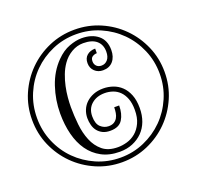

<svg xmlns="http://www.w3.org/2000/svg" viewBox="-145 -995 1201 1171"><g transform="rotate(-20 455.0 -410.0)"><path d="M24.9 -410.2Q24.9 -499 58.8 -576.9Q92.8 -654.8 151.4 -713.4Q210 -772 288.1 -805.9Q366.2 -839.8 455.1 -839.8Q543.9 -839.8 622.1 -805.9Q700.2 -772 758.5 -713.4Q816.9 -654.8 850.8 -576.9Q884.8 -499 884.8 -410.2Q884.8 -320.8 850.8 -242.9Q816.9 -165 758.5 -106.4Q700.2 -47.9 622.1 -13.9Q543.9 20 455.1 20Q366.2 20 288.1 -13.9Q210 -47.9 151.4 -106.4Q92.8 -165 58.8 -242.9Q24.9 -320.8 24.9 -410.2ZM57.1 -410.2Q57.1 -327.1 88.1 -254.2Q119.1 -181.2 173.1 -127.2Q227.1 -73.2 299.6 -41.5Q372.1 -9.8 455.1 -9.8Q537.1 -9.8 609.6 -41.5Q682.1 -73.2 736.1 -127.2Q790 -181.2 821.5 -254.2Q853 -327.1 853 -410.2Q853 -493.2 821.5 -566.2Q790 -639.2 736.1 -693.1Q682.1 -747.1 609.6 -778.6Q537.1 -810.1 455.1 -810.1Q372.1 -810.1 299.6 -778.6Q227.1 -747.1 173.1 -693.1Q119.1 -639.2 88.1 -566.2Q57.1 -493.2 57.1 -410.2ZM625 -647Q625 -602.1 601.6 -574.5Q578.1 -546.9 536.1 -546.9Q503.9 -546.9 482.4 -567.4Q460.9 -587.9 460.9 -620.1Q460.9 -652.8 481.9 -670.4Q502.9 -688 535.2 -688V-658.2Q521 -658.2 507.1 -650.1Q493.2 -642.1 493.2 -620.1Q493.2 -601.1 505.1 -589.1Q517.1 -577.1 537.1 -577.1Q561 -577.1 576.9 -595.5Q592.8 -613.8 592.8 -647.9Q592.8 -692.9 563.5 -718.5Q534.2 -744.1 477.1 -744.1Q437 -744.1 401.1 -723.1Q365.2 -702.1 340.8 -667Q320.8 -638.2 307.9 -604Q294.9 -569.8 287.4 -534.4Q279.8 -499 276.9 -465.1Q273.9 -431.2 273.9 -402.8Q273.9 -348.1 280 -290Q286.1 -231.9 305.7 -184.1Q325.2 -136.2 362.1 -105.7Q398.9 -75.2 461.9 -75.2Q490.2 -75.2 521 -84Q551.8 -92.8 576.9 -113.8Q602.1 -134.8 618.4 -169.4Q634.8 -204.1 634.8 -254.9Q634.8 -297.9 623.3 -327.9Q611.8 -357.9 592.5 -377Q573.2 -396 548.1 -404.5Q522.9 -413.1 496.1 -413.1Q443.8 -413.1 410.4 -384Q377 -355 377 -305.2Q377 -256.8 399.9 -235.8Q422.9 -214.8 452.1 -214.8Q473.1 -214.8 486.6 -222.9Q500 -231 508.1 -244.4Q516.1 -257.8 519 -275.4Q522 -293 522 -312H554.2Q554.2 -257.8 531.5 -221.4Q508.8 -185.1 452.1 -185.1Q422.9 -185.1 402.8 -195.1Q382.8 -205.1 369.9 -221.4Q356.9 -237.8 351.1 -260Q345.2 -282.2 345.2 -305.2Q345.2 -333 355.7 -358.4Q366.2 -383.8 386 -402.3Q405.8 -420.9 433.8 -431.9Q461.9 -442.9 497.1 -442.9Q529.8 -442.9 560.3 -432.4Q590.8 -421.9 614.5 -399.4Q638.2 -377 652.6 -341.1Q667 -305.2 667 -254.9Q667 -208 652.6 -169.4Q638.2 -130.9 611.1 -103.5Q584 -76.2 546.4 -60.5Q508.8 -44.9 462.9 -44.9Q395 -44.9 345.5 -71.5Q295.9 -98.1 263.4 -144Q231 -189.9 215.1 -252.4Q199.2 -314.9 199.2 -388.2Q199.2 -476.1 227.1 -559.6Q254.9 -643.1 312 -701.2Q353 -743.2 397.5 -759.5Q441.9 -775.9 478 -775.9Q543.9 -775.9 584.5 -742.9Q625 -710 625 -647Z"/></g></svg>

Font: Sevillana
Style: Regular
Weight: 400
Designer: Olga Umpeleva
Foundry: Brownfox
Version: Version 1.001